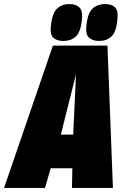

<svg xmlns="http://www.w3.org/2000/svg" viewBox="-62 -927 623 947"><path d="M-42 0 199 -702H468L495 0H293L295 -97H188L160 0ZM238 -263H299L313 -561ZM426 -725Q394 -725 376 -742.5Q358 -760 365 -809Q372 -865 396 -886Q420 -907 456 -907Q490 -907 506.5 -889.5Q523 -872 516 -821Q510 -767 486.5 -746Q463 -725 426 -725ZM250 -725Q217 -725 200 -742Q183 -759 190 -808Q197 -864 220.5 -885.5Q244 -907 280 -907Q313 -907 330.5 -889.5Q348 -872 341 -821Q334 -766 310.5 -745.5Q287 -725 250 -725Z"/></svg>

Font: Georama SemiCondensed Black
Style: Italic
Weight: 900
Width: 4
Italic angle: -9°
Designer: Jean-Baptiste Levee
Foundry: Production Type
Version: Version 1.000